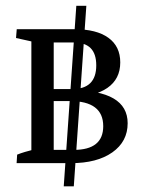

<svg xmlns="http://www.w3.org/2000/svg" viewBox="-20 -571 508 672"><path d="M127.9 0 132.3 -46.4H238.3Q341.3 -46.4 341.3 -129.4Q341.3 -217.3 224.6 -217.3H132.3V-255.4H228.5Q426.8 -255.4 426.8 -139.6Q426.8 -75.7 373.3 -37.8Q319.8 0 229 0ZM38.1 0 40 -29.8Q52.2 -34.7 67.6 -39.3Q83 -43.9 99.1 -47.9L89.8 -13.2V-78.1H168V-13.2L160.2 -43.9L222.2 -30.8L219.7 0ZM89.8 -6.8V-462.4H168V-6.8ZM203.1 81.1 247.1 -550.8H282.2L238.3 81.1ZM89.8 -390.6V-455.6L97.7 -424.3L36.1 -438L38.6 -468.8H220.2L217.8 -439Q206.1 -434.1 190.7 -429.4Q175.3 -424.8 158.7 -420.9L168 -455.6V-390.6ZM119.1 -231.9 127.9 -259.3H232.9Q316.9 -259.3 316.9 -342.3Q316.9 -382.8 297.1 -402.6Q277.3 -422.4 236.8 -422.4H125.5V-468.8H240.7Q317.9 -468.8 359.4 -438.7Q400.9 -408.7 400.9 -352.5Q400.9 -294.4 355.7 -263.2Q310.5 -231.9 226.1 -231.9Z"/></svg>

Font: Markazi Text
Style: Regular
Weight: 400
Designer: Borna Izadpanah (Arabic designer), Fiona Ross (Arabic design director) and Florian Runge (Latin designer)
Foundry: Borna Izadpanah and Florian Runge
Version: Version 1.000